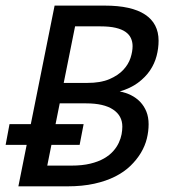

<svg xmlns="http://www.w3.org/2000/svg" viewBox="-38 -658 608 678"><path d="M-4.4 -219.7H70.8L154.8 -638.2H332Q426.3 -638.2 474.1 -606.7Q522 -575.2 522 -514.2Q522 -487.3 514.9 -460.2Q507.8 -433.1 491.7 -409.2Q475.6 -385.3 449.2 -365.7Q422.9 -346.2 384.8 -335Q406.2 -331.1 424.8 -321.8Q443.4 -312.5 457.3 -297.9Q471.2 -283.2 479 -263.7Q486.8 -244.1 486.8 -219.2Q486.8 -194.3 480.5 -168.5Q474.1 -142.6 459.5 -118.2Q444.8 -93.8 422.6 -72.3Q400.4 -50.8 368.7 -34.7Q336.9 -18.6 294.9 -9.3Q252.9 0 200.2 0H26.9L56.2 -146.5H-18.1ZM394 -210.9Q394 -249.5 361.3 -271.2Q328.6 -293 266.1 -293H172.9L158.2 -219.7H257.3L243.2 -146.5H143.6L128.9 -73.2H213.9Q252.4 -73.2 280.8 -80.1Q309.1 -86.9 329.1 -98.4Q349.1 -109.9 361.8 -124.3Q374.5 -138.7 381.6 -154.1Q388.7 -169.4 391.4 -184.1Q394 -198.7 394 -210.9ZM430.2 -495.1Q430.2 -510.3 424.3 -523.2Q418.5 -536.1 405.3 -545.4Q392.1 -554.7 370.4 -559.8Q348.6 -564.9 316.9 -564.9H227.1L187 -365.2H270Q317.4 -365.2 348.1 -378.4Q378.9 -391.6 397.2 -411.1Q415.5 -430.7 422.9 -453.4Q430.2 -476.1 430.2 -495.1Z"/></svg>

Font: Code New Roman
Style: Italic
Weight: 400
Italic angle: -11°
Monospace: yes
Designer: Sam Radian
Foundry: Code New Roman
Version: Version 1.508 October 19, 2014